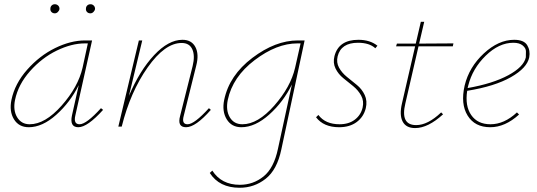

<svg xmlns="http://www.w3.org/2000/svg" viewBox="-20 -598 2537 907"><path d="M239 -535Q229 -535 223 -541.5Q217 -548 218 -557Q218 -566 224 -572Q230 -578 239 -578Q248 -578 254.5 -572Q261 -566 261 -556Q260 -548 253.5 -541.5Q247 -535 239 -535ZM407 -535Q397 -535 391 -541.5Q385 -548 386 -557Q386 -566 392 -572Q398 -578 408 -578Q416 -578 422.5 -572Q429 -566 429 -556Q428 -548 421.5 -541.5Q415 -535 407 -535ZM457 -87 467 -79Q393 3 350 3Q308 3 320 -53L352 -196Q312 -115 246 -56Q180 3 116 3Q69 3 46 -34.5Q23 -72 34 -126Q50 -203 108.5 -269Q167 -335 240.5 -371Q314 -407 382 -407H415L336 -53Q326 -11 356 -11Q388 -11 457 -87ZM120 -11Q193 -11 271 -99Q349 -187 370 -278L395 -393H381Q318 -393 248 -359Q178 -325 122 -262Q66 -199 51 -126Q41 -77 61 -44Q81 -11 120 -11Z M967 -87 976 -79Q904 3 859 3Q816 3 831 -51L890 -286Q902 -335 888.5 -365Q875 -395 838 -395Q759 -395 677.5 -279.5Q596 -164 555 0H539L636 -407H652L589 -145Q640 -265 708 -337.5Q776 -410 842 -410Q885 -410 903 -376Q921 -342 907 -288L848 -51Q837 -11 866 -11Q898 -11 967 -87Z M1387 -407H1419L1309 108Q1289 204 1235 246.5Q1181 289 1112 289Q1016 289 971 219L983 208Q1026 275 1113 275Q1176 275 1225 235.5Q1274 196 1293 105L1359 -199Q1319 -117 1252 -57Q1185 3 1120 3Q1074 3 1051 -34.5Q1028 -72 1039 -126Q1063 -242 1172 -324.5Q1281 -407 1387 -407ZM1125 -11Q1198 -11 1275.5 -99Q1353 -187 1374 -278L1400 -393H1385Q1287 -393 1183 -314Q1079 -235 1056 -126Q1046 -77 1065.5 -44Q1085 -11 1125 -11Z M1582 3Q1509 3 1473 -44L1484 -55Q1517 -11 1584 -11Q1628 -11 1656.5 -33Q1685 -55 1693 -90Q1700 -121 1686 -146.5Q1672 -172 1648.5 -191Q1625 -210 1601.5 -229Q1578 -248 1565 -274.5Q1552 -301 1560 -333Q1580 -410 1673 -410Q1728 -410 1763 -382L1753 -370Q1725 -396 1671 -396Q1591 -396 1575 -332Q1568 -303 1581.5 -278.5Q1595 -254 1618.5 -235Q1642 -216 1666 -196.5Q1690 -177 1703 -149Q1716 -121 1708 -87Q1698 -46 1665 -21.5Q1632 3 1582 3Z M1957 -379 1895 -110Q1870 -7 1946 -7Q2001 -7 2064 -67L2073 -58Q2002 7 1941 7Q1898 7 1882 -24Q1866 -55 1879 -110L1941 -379H1851L1855 -392H1944L1968 -495H1984L1960 -392L2122 -393L2119 -379Z M2409 -410Q2455 -410 2470.5 -384.5Q2486 -359 2480 -327Q2470 -277 2393.5 -233.5Q2317 -190 2187 -169Q2176 -98 2206 -54.5Q2236 -11 2297 -11Q2362 -11 2422 -67L2432 -57Q2366 3 2296 3Q2223 3 2189 -52Q2155 -107 2175 -194Q2196 -281 2265.5 -345.5Q2335 -410 2409 -410ZM2464 -327Q2464 -339 2464.5 -354.5Q2465 -370 2449.5 -383Q2434 -396 2405 -396Q2337 -396 2274.5 -335Q2212 -274 2192 -194L2189 -182Q2308 -203 2381 -242.5Q2454 -282 2464 -327Z"/></svg>

Font: EauTestInfant Thin
Style: Italic
Weight: 250
Italic angle: -12°
Designer: Christian Thalmann (Catharsis Fonts)
Version: Version 0.001;PS 000.001;hotconv 1.0.88;makeotf.lib2.5.64775